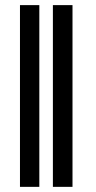

<svg xmlns="http://www.w3.org/2000/svg" viewBox="-20 -726 373 746"><path d="M132.8 0H57.6V-706.1H132.8ZM261.7 0H185.5V-706.1H261.7Z"/></svg>

Font: WEMIX Pretendard Variable
Style: Regular
Weight: 400
Designer: Base glyphs from Inter by Rasmus Andersson; Hangeul glyphs from Noto Sans CJK(Source Han Sans) by Jang Soo-young and Kan
Foundry: Kil Hyung-jin
Version: Version 1.000;Glyphs 3.2 (3208)